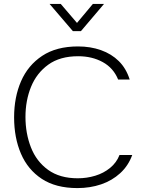

<svg xmlns="http://www.w3.org/2000/svg" viewBox="-20 -952 741 980"><path d="M375 8Q265 8 193.5 -39Q122 -86 87 -167.5Q52 -249 52 -353Q52 -456 87.5 -537.5Q123 -619 195.5 -667Q268 -715 378 -715Q442 -715 495.5 -696Q549 -677 586.5 -640Q624 -603 642 -546H583Q559 -605 504.5 -635Q450 -665 379 -665Q286 -665 226.5 -622Q167 -579 138.5 -509Q110 -439 110 -355Q110 -271 138 -199.5Q166 -128 225.5 -85Q285 -42 377 -42Q423 -42 466 -55Q509 -68 542 -95Q575 -122 590 -161H655Q635 -106 593.5 -68Q552 -30 496 -11Q440 8 375 8ZM352 -793 233 -932H290L373 -835L454 -932H511L393 -793Z"/></svg>

Font: Onest ExtraLight
Style: Regular
Weight: 250
Designer: Dmitri Voloshin, Andrey Kudryavtsev
Foundry: Dmitri Voloshin, Andrey Kudryavtsev
Version: Version 1.000;gftools[0.9.33]